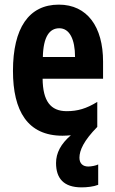

<svg xmlns="http://www.w3.org/2000/svg" viewBox="-20 -576 497 829"><path d="M323 105C323 73 342 31 400 -28V-136C353 -107 315 -96 268 -96C198 -96 165 -140 164 -236H425V-310C425 -460 357 -556 234 -556C104 -556 36 -454 36 -270C36 -97 99 10 250 10C262 10 275 9 286 8C243 45 222 84 222 128C222 194 255 233 332 233C355 233 384 230 404 222V134C395 139 374 143 361 143C338 143 323 130 323 105ZM236 -454C280 -454 304 -407 304 -330H165C167 -418 194 -454 236 -454Z"/></svg>

Font: Noto Sans Lao Looped ExtraCondensed
Style: Bold
Weight: 700
Width: 2
Designer: Mark Frömberg, Ben Mitchell
Foundry: The Fontpad Ltd
Version: Version 1.002